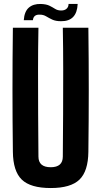

<svg xmlns="http://www.w3.org/2000/svg" viewBox="-20 -940 511 969"><path d="M236 9Q134 9 90 -33.5Q46 -76 45 -174Q41 -487 45 -800H174Q172 -696 172 -585.5Q172 -475 172.5 -364.5Q173 -254 174 -150Q174 -96 236 -96Q297 -96 297 -150Q298 -254 298.5 -364.5Q299 -475 299 -585.5Q299 -696 297 -800H426Q430 -487 426 -174Q425 -76 381 -33.5Q337 9 236 9ZM100 -838Q103 -882 125.5 -901.5Q148 -921 186 -920Q214 -919 230 -911Q246 -903 258.5 -895Q271 -887 289 -887Q306 -887 316 -896Q326 -905 326 -920H372Q368 -832 288 -833Q261 -833 244 -841Q227 -849 213 -857.5Q199 -866 182 -866Q149 -868 146 -838Z"/></svg>

Font: Big Shoulders Display ExtraBold
Style: Regular
Weight: 800
Designer: Patric King
Foundry: XO Type Co
Version: Version 1.000; ttfautohint (v1.8.2)